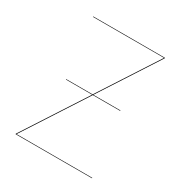

<svg xmlns="http://www.w3.org/2000/svg" viewBox="-129 -611 664 705"><g transform="rotate(30 202.5 -258.5)"><path d="M370 -515 210 -268H325V-266H209L38 -2H359V0H35V-2L206 -266H95V-268H207L367 -515H66V-517H370Z"/></g></svg>

Font: FiraGO Two
Style: Regular
Weight: 100
Designer: bBox Type
Foundry: bBox Type GmbH
Version: Version 1.001